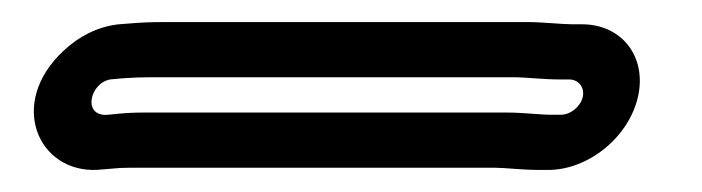

<svg xmlns="http://www.w3.org/2000/svg" viewBox="-20 -32 636 174"><path d="M479.4 72C469.7 72 453.7 70 439.8 70H109.8C101.9 70 93.8 70.4 87.1 71.1L76.6 72.1C54.3 72.9 61.8 42.5 80.5 39.9L92 38.9C99.9 38.3 108.5 38 117.2 38H447.2C454.8 38 473.2 40 486.8 40H495.8C504.4 40 510.1 47.4 508.1 56C506.1 64.6 497 72 488.4 72ZM467.8 122H476.8C513.2 122 549.7 92.4 558.1 56C566.5 19.6 543.7 -10 507.3 -10H498.3C489.3 -10 471.3 -12 458.8 -12H128.8C118.8 -12 109.2 -11.7 99.5 -10.9L86.7 -9.9C68.3 -7.6 51.7 0.8 37.7 13.9C-13.7 61.6 14.6 125.1 68.7 121.9L80.6 120.9C86.2 120.3 91.6 120 98.3 120H428.3C437.2 120 453.5 122 467.8 122Z"/></svg>

Font: HoneyBee
Style: StrIt
Weight: 700
Foundry: Cannot Into Space Fonts
Version: Version 0.89